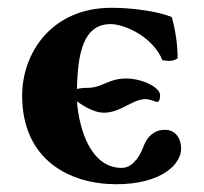

<svg xmlns="http://www.w3.org/2000/svg" viewBox="-20 -464 526 494"><path d="M267 -444C113 -444 37 -328 37 -218C37 -52 160 10 279 10C396 10 446 -42 446 -81C446 -108 432 -130 404 -130C376 -130 358 -111 350 -89C336 -51 315 -32 293 -32C216 -32 184 -126 178 -203C195 -191 223 -174 247 -174C291 -174 320 -209 355 -209C367 -209 377 -202 385 -202C391 -202 392 -214 392 -219C392 -239 347 -262 304 -262C259 -262 243 -238 205 -238C195 -238 185 -237 178 -235C180 -327 194 -402 265 -402C300 -402 373 -370 398 -309C416 -306 427 -307 437 -314C437 -350 431 -388 422 -420C390 -434 322 -444 267 -444Z"/></svg>

Font: Libertinus Serif
Style: Bold
Weight: 700
Designer: Philipp H. Poll, Khaled Hosny
Foundry: Caleb Maclennan
Version: Version 7.050;RELEASE